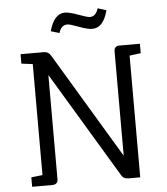

<svg xmlns="http://www.w3.org/2000/svg" viewBox="-61 -998 916 1053"><g transform="rotate(-5 396.5 -472.0)"><path d="M668 0H602Q576 0 565 -20L215 -603V-31Q215 0 184 0H73V-52L135 -59V-670L73 -678V-730H201Q225 -730 238 -710L588 -126V-699Q588 -730 618 -730H730V-678L668 -670ZM477 -834Q452 -834 404.5 -852Q357 -870 343 -870Q308 -870 296 -827L249 -841Q275 -936 335 -936Q359 -936 407.5 -918Q456 -900 470 -900Q503 -900 516 -944L563 -929Q539 -834 477 -834Z"/></g></svg>

Font: Fauna One
Style: Regular
Weight: 400
Version: Version 1.001